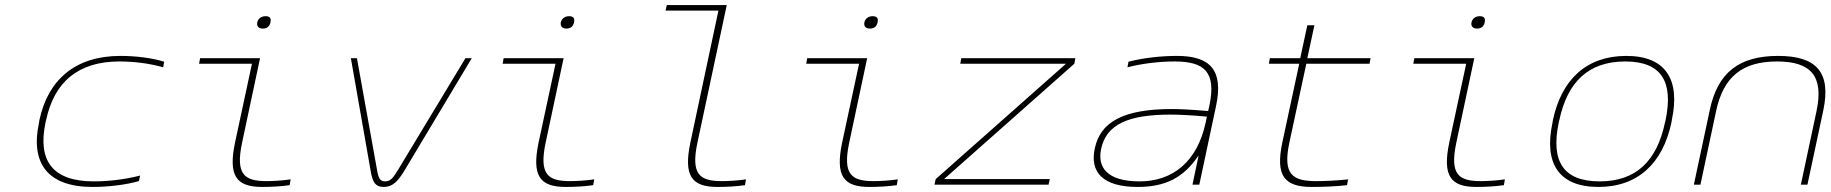

<svg xmlns="http://www.w3.org/2000/svg" viewBox="-20 -730 7240 759"><path d="M136 -256 134 -244C100 -85 168 9 346 9C407 9 476 1 529 -14L534 -36C471 -20 407 -13 351 -13C188 -13 128 -94 160 -246L162 -254C194 -406 289 -487 452 -487C507 -487 569 -480 625 -464L629 -486C582 -501 516 -509 456 -509C278 -509 170 -415 136 -256Z M1034 -14C947 -14 910 -39 937 -166L1008 -500H771L767 -478H976L909 -166C882 -36 913 9 1016 9C1052 9 1090 7 1125 2L1129 -21C1097 -16 1056 -14 1034 -14ZM997 -641C994 -626 1003 -617 1019 -617C1036 -617 1046 -626 1049 -641V-642C1053 -657 1047 -666 1030 -666C1013 -666 1001 -657 997 -642Z M1367 -500 1445 -56C1452 -13 1462 9 1497 9C1532 9 1553 -13 1579 -56L1845 -500H1820L1555 -61C1533 -24 1522 -13 1502 -13C1483 -13 1476 -24 1470 -61L1391 -500Z M2234 -14C2147 -14 2110 -39 2137 -166L2208 -500H1971L1967 -478H2176L2109 -166C2082 -36 2113 9 2216 9C2252 9 2290 7 2325 2L2329 -21C2297 -16 2256 -14 2234 -14ZM2197 -641C2194 -626 2203 -617 2219 -617C2236 -617 2246 -626 2249 -641V-642C2253 -657 2247 -666 2230 -666C2213 -666 2201 -657 2197 -642Z M2834 -14C2747 -14 2710 -39 2737 -166L2853 -710H2616L2611 -688H2820L2709 -166C2682 -36 2713 9 2816 9C2852 9 2890 7 2925 2L2929 -21C2897 -16 2856 -14 2834 -14Z M3434 -14C3347 -14 3310 -39 3337 -166L3408 -500H3171L3167 -478H3376L3309 -166C3282 -36 3313 9 3416 9C3452 9 3490 7 3525 2L3529 -21C3497 -16 3456 -14 3434 -14ZM3397 -641C3394 -626 3403 -617 3419 -617C3436 -617 3446 -626 3449 -641V-642C3453 -657 3447 -666 3430 -666C3413 -666 3401 -657 3397 -642Z M3780 -500 3776 -478H4194L3679 -22L3674 0H4125L4130 -22H3712L4227 -478L4231 -500Z M4633 -509C4569 -509 4498 -501 4441 -486L4437 -464C4499 -480 4568 -487 4623 -487C4740 -487 4789 -447 4761 -313L4756 -291C4688 -297 4640 -299 4613 -299C4419 -299 4330 -247 4308 -144C4287 -49 4340 9 4477 9C4588 9 4659 -28 4717 -114H4718L4694 0H4721L4787 -310C4818 -454 4763 -509 4633 -509ZM4333 -142C4354 -238 4439 -277 4608 -277C4642 -277 4699 -274 4751 -269L4746 -245C4713 -91 4616 -13 4485 -13C4357 -13 4317 -68 4333 -142Z M5184 -14C5090 -14 5050 -39 5077 -166L5144 -478H5394L5398 -500H5148L5176 -630H5148L5120 -500H5000L4996 -478H5116L5049 -166C5022 -36 5056 9 5166 9C5212 9 5261 7 5305 2L5309 -21C5267 -16 5213 -14 5184 -14Z M5834 -14C5747 -14 5710 -39 5737 -166L5808 -500H5571L5567 -478H5776L5709 -166C5682 -36 5713 9 5816 9C5852 9 5890 7 5925 2L5929 -21C5897 -16 5856 -14 5834 -14ZM5797 -641C5794 -626 5803 -617 5819 -617C5836 -617 5846 -626 5849 -641V-642C5853 -657 5847 -666 5830 -666C5813 -666 5801 -657 5797 -642Z M6119 -256 6117 -244C6083 -85 6141 9 6299 9C6455 9 6553 -85 6587 -244L6589 -256C6623 -415 6565 -509 6409 -509C6251 -509 6153 -415 6119 -256ZM6142 -246 6144 -254C6176 -406 6259 -487 6405 -487C6549 -487 6596 -406 6564 -254L6562 -246C6530 -94 6448 -13 6304 -13C6158 -13 6110 -94 6142 -246Z M6739 -295 6676 0H6702L6764 -291C6793 -428 6869 -487 7005 -487C7140 -487 7190 -428 7161 -291L7099 0H7125L7188 -295C7219 -444 7161 -509 7009 -509C6856 -509 6770 -444 6739 -295Z"/></svg>

Font: LT Wave Mono Thin
Style: Italic
Weight: 100
Designer: Daniel Lyons
Version: Version 2.5 (Glyphs App)